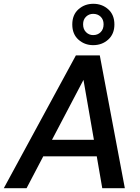

<svg xmlns="http://www.w3.org/2000/svg" viewBox="-45 -992 740 1012"><path d="M-25 0 355 -700H481L613 0H494L465 -168H183L95 0ZM229 -255H450L395 -571ZM446 -754Q401 -754 368.5 -783Q336 -812 336 -863Q336 -914 368.5 -943Q401 -972 447 -972Q493 -972 525.5 -943Q558 -914 558 -863Q558 -813 525.5 -783.5Q493 -754 446 -754ZM446 -807Q470 -807 485.5 -822.5Q501 -838 501 -864Q501 -889 485.5 -904Q470 -919 446 -919Q424 -919 408.5 -904Q393 -889 393 -864Q393 -838 408.5 -822.5Q424 -807 446 -807Z"/></svg>

Font: Rethink Sans SemiBold
Style: Italic
Weight: 600
Italic angle: -10°
Designer: The Rethink Sans project authors (Hans Thiessen). DM Sans designed by Colophon Foundry.
Foundry: Rethink Communications LLC
Version: Version 1.001